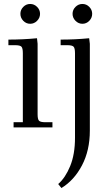

<svg xmlns="http://www.w3.org/2000/svg" viewBox="-20 -637 562 960"><path d="M271 283.2Q306.6 252.4 330.8 193.6Q355 134.8 355 51.8V-371.1Q355 -396 347.9 -403.6Q340.8 -411.1 315.9 -411.1H283.2V-439Q355.5 -439 425.8 -445.8L429.2 -418V16.1Q429.2 115.2 389.9 189.9Q350.6 264.6 287.1 303.2ZM357.4 -533Q342.8 -547.9 342.8 -567.9Q342.8 -587.9 357.4 -602.5Q372.1 -617.2 392.1 -617.2Q412.1 -617.2 426.5 -602.5Q440.9 -587.9 440.9 -567.9Q440.9 -547.9 426.5 -533Q412.1 -518.1 392.1 -518.1Q372.1 -518.1 357.4 -533ZM22 -411.1V-439Q94.7 -439 165 -445.8L168 -418V-65.9Q168 -41 175 -33.4Q182.1 -25.9 207 -25.9H242.2V0H47.9V-25.9H94.2V-371.1Q94.2 -396 87.2 -403.6Q80.1 -411.1 55.2 -411.1ZM96.4 -533Q82 -547.9 82 -567.9Q82 -587.9 96.4 -602.5Q110.8 -617.2 130.9 -617.2Q150.9 -617.2 165.5 -602.5Q180.2 -587.9 180.2 -567.9Q180.2 -547.9 165.5 -533Q150.9 -518.1 130.9 -518.1Q110.8 -518.1 96.4 -533Z"/></svg>

Font: Dihjauti
Style: Regular
Weight: 400
Designer: T. Christopher White
Version: Version 3.0.0